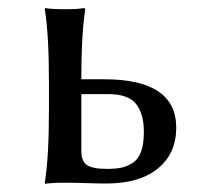

<svg xmlns="http://www.w3.org/2000/svg" viewBox="-20 -452 487 475"><path d="M335.9 -126C335.9 -106.1 333.7 -89.8 329.1 -77.1C324.5 -64.5 317.6 -55.1 308.3 -49.1C299.1 -43.1 289.6 -39.1 280 -37.1C270.4 -35.2 258.5 -34.2 244.1 -34.2C220.7 -34.2 204.3 -37.4 195.1 -43.7C185.8 -50 181.2 -61.8 181.2 -79.1V-219.2H248C280.9 -219.2 303.8 -211.1 316.7 -194.8C329.5 -178.5 335.9 -155.6 335.9 -126ZM181.2 -258.8C181.2 -330.1 184.4 -386.9 190.9 -429.2L189 -432.1L184.6 -431.6C181.6 -431 176.2 -430.4 168.2 -429.9C160.2 -429.4 151.2 -429.2 141.1 -429.2C117.7 -429.2 101.2 -430.2 91.8 -432.1L90.8 -429.2C97.7 -387.2 101.1 -327.5 101.1 -250V-179.2C101.1 -102.1 97.7 -42.3 90.8 0L91.8 2.9L96.2 2C99.1 1.6 104.7 1.2 113 0.7C121.3 0.2 130.7 0 141.1 0C154.5 0 171.5 0.3 192.1 1C212.8 1.6 229.8 2 243.2 2C297.9 2 340.3 -10.4 370.6 -35.2C400.9 -59.9 416 -93.6 416 -136.2C416 -216 356.6 -255.9 237.8 -255.9H181.2Z"/></svg>

Font: Linux Biolinum G
Style: Bold
Weight: 700
Designer: Philipp H. Poll
Foundry: Philipp H. Poll
Version: Version 1.1.0